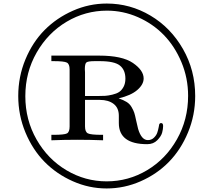

<svg xmlns="http://www.w3.org/2000/svg" viewBox="-20 -792 1206 1084"><path d="M83 -250Q83 -358.9 123.5 -456.5Q164.1 -554.2 231.9 -622.6Q299.8 -690.9 391.4 -731.4Q482.9 -772 583 -772Q714.8 -772 829.3 -704.1Q943.8 -636.2 1012.9 -515.6Q1082 -395 1082 -250Q1082 -142.1 1041.5 -44.4Q1001 53.2 933.6 122.1Q866.2 190.9 774.2 231.4Q682.1 272 582 272Q482.9 272 391.4 231.4Q299.8 190.9 231.9 122.1Q164.1 53.2 123.5 -44.4Q83 -142.1 83 -250ZM123 -249Q123 -115.2 186.5 -4.2Q250 106.9 355.5 169.4Q460.9 231.9 582 231.9Q705.1 231.9 810.5 168.9Q916 106 979 -5.6Q1042 -117.2 1042 -251Q1042 -351.1 1004.4 -440.9Q966.8 -530.8 904.8 -594.5Q842.8 -658.2 758.8 -695.1Q674.8 -731.9 584 -731.9Q461.9 -731.9 356.4 -669.4Q251 -606.9 187 -495.4Q123 -383.8 123 -249ZM270 0V-30.8H282.2Q343.3 -30.8 358.2 -38.8Q373 -46.9 373 -78.1V-399.9Q373 -430.7 357.4 -438.7Q341.8 -446.8 282.2 -446.8H270V-478H540Q669.9 -478 730.5 -436.5Q791 -395 791 -349.1Q791 -314.9 755.1 -283.9Q719.2 -252.9 649.9 -236.8Q677.7 -227.1 695.3 -216.1Q712.9 -205.1 723.4 -186.5Q733.9 -168 738 -155.5Q742.2 -143.1 748.5 -112.5Q754.9 -82 759.8 -64Q778.8 -1 814.9 -1Q835 -1 848.9 -14.4Q862.8 -27.8 867.9 -43Q873 -58.1 876 -74.2L878.9 -89.8Q881.8 -96.7 889.2 -97.2Q901.4 -97.2 900.9 -80.1Q900.9 -64 895.5 -43.5Q890.1 -22.9 868.2 -0.5Q846.2 22 811 22Q650.9 22 650.9 -97.2V-138.2Q650.9 -183.1 621.3 -205.6Q591.8 -228 543.9 -228H460V-78.1Q460 -47.4 476.1 -39.1Q492.2 -30.8 554.2 -30.8H562V0Q487.8 -2.9 416 -2.9Q344.2 -2.9 270 0ZM459 -401.9Q459 -398.9 459.5 -393.1Q460 -387.2 460 -383.8V-250H534.2Q558.1 -250 574.5 -251Q590.8 -252 614.5 -257.6Q638.2 -263.2 652.6 -272.7Q667 -282.2 677.5 -301.5Q688 -320.8 688 -348.1Q688 -397 657 -421.9Q626 -446.8 543 -446.8H515.1Q476.1 -446.8 467.5 -439.2Q459 -431.6 459 -401.9Z"/></svg>

Font: CMU Serif Upright Italic
Style: UprightItalic
Weight: 500
Version: Version 0.7.0